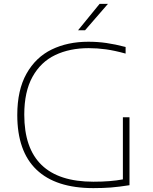

<svg xmlns="http://www.w3.org/2000/svg" viewBox="-20 -964 788 989"><path d="M647 -360V-10Q593 -1.5 551.5 1.8Q510 5 461 5Q267.5 5 168.2 -89.8Q69 -184.5 69 -371.5Q69 -500 116.5 -584.5Q164 -669 246.2 -709Q328.5 -749 435 -749Q483 -749 528.2 -742.5Q573.5 -736 627 -722V-688Q571 -703.5 526 -709.8Q481 -716 437 -716Q339 -716 264.5 -680.5Q190 -645 147.5 -568.5Q105 -492 105 -373.5Q105 -28 461 -28Q550 -28 613 -40V-360ZM382 -808 493 -944H536L418 -808Z"/></svg>

Font: Encode Sans Expanded Thin
Style: Regular
Weight: 250
Width: 7
Designer: Multiple Designers
Foundry: Impallari Type
Version: Version 2.000